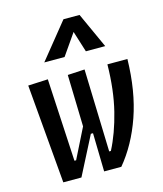

<svg xmlns="http://www.w3.org/2000/svg" viewBox="-117 -882 821 969"><g transform="rotate(-15 293.0 -397.5)"><path d="M306.2 0 301.8 -200.7H290.5L187.5 0H92.8L48.3 -517.6L151.9 -522.5L175.3 -90.8H184.1L262.2 -247.1L254.9 -517.6L343.8 -522.5L356.9 -90.8H365.7Q407.2 -170.9 433.6 -277.1Q460 -383.3 461.9 -517.6H566.4Q563 -350.6 518.1 -221.4Q473.1 -92.3 396 0ZM390.6 -794.9 475.1 -609.4H374L339.4 -719.7L262.7 -609.4H156.7L306.6 -794.9Z"/></g></svg>

Font: CaskaydiaCove NFP
Style: Italic
Weight: 400
Italic angle: -10°
Designer: Aaron Bell
Foundry: Saja Typeworks
Version: Version 2111.001; VTT 6.35;Nerd Fonts 3.1.1